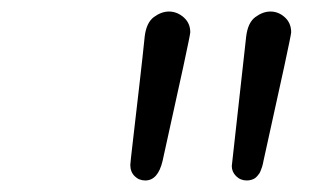

<svg xmlns="http://www.w3.org/2000/svg" viewBox="-20 -640 565 333"><path d="M206 -354Q206 -357 210.5 -395.5Q215 -434 221.5 -490.5Q228 -547 231 -577Q234 -601 247 -610.5Q260 -620 273 -620Q287 -620 298.5 -610Q310 -600 310 -584Q310 -577 262 -361Q254 -327 232 -327Q221 -327 213.5 -334.5Q206 -342 206 -354ZM382 -352 407 -577Q410 -601 423 -610.5Q436 -620 449 -620Q463 -620 474 -610Q485 -600 485 -584Q485 -577 437 -361L436 -356Q435 -352 434.5 -350.5Q434 -349 432.5 -345Q431 -341 430 -339.5Q429 -338 426.5 -335Q424 -332 421.5 -330.5Q419 -329 415.5 -328Q412 -327 408 -327Q397 -327 389.5 -334.5Q382 -342 382 -352Z"/></svg>

Font: CMU Typewriter Text
Style: LightOblique
Weight: 200
Italic angle: -9.46001°
Version: Version 0.7.0